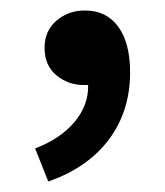

<svg xmlns="http://www.w3.org/2000/svg" viewBox="-20 -164 315 366"><path d="M72 182 47 119Q96 100 122.5 68Q149 36 148 -2H139Q110 -2 87.5 -20.5Q65 -39 65 -73Q65 -105 87.5 -124.5Q110 -144 142 -144Q183 -144 205.5 -113Q228 -82 228 -26Q228 48 187.5 102Q147 156 72 182Z"/></svg>

Font: Processing Sans Pro Semibold
Style: Regular
Weight: 600
Designer: Paul D. Hunt
Foundry: Adobe Systems Incorporated
Version: Version 2.020;PS 2.000;hotconv 1.0.86;makeotf.lib2.5.63406